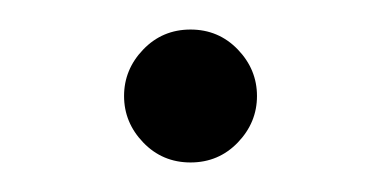

<svg xmlns="http://www.w3.org/2000/svg" viewBox="-20 -106 258 130"><path d="M109 4Q90 4 77 -9.5Q64 -23 64 -41Q64 -59 77 -72.5Q90 -86 109 -86Q128 -86 141 -72.5Q154 -59 154 -41Q154 -23 141 -9.5Q128 4 109 4Z"/></svg>

Font: Spectral SC ExtraLight
Style: Regular
Weight: 275
Designer: Jean-Baptiste Levee
Foundry: Production Type
Version: Version 2.001